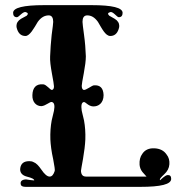

<svg xmlns="http://www.w3.org/2000/svg" viewBox="-20 -727 698 747"><path d="M526 0C606 0 646 -10 646 -31C646 -41 642 -46 633 -46C622 -46 604 -26 603 -26C602 -26 602 -27 602 -28C601 -31 607 -38 619 -49C631 -60 638 -73 639 -88C640 -102 637 -115 628 -126C618 -141 602 -149 581 -150C560 -151 544 -144 534 -129C525 -117 522 -103 523 -86C524 -76 527 -67 534 -58L550 -40H315C302 -40 296 -47 295 -62C295 -65 298 -81 303 -109C308 -138 311 -163 312 -184C313 -211 311 -236 307 -258L298 -296C295 -317 297 -328 306 -330C313 -331 323 -314 342 -313C363 -312 383 -326 383 -357C382 -384 370 -397 345 -395C337 -394 315 -376 306 -377C301 -378 298 -384 298 -393C298 -399 301 -415 306 -442C311 -469 314 -491 314 -508C313 -535 311 -562 307 -591C303 -620 301 -637 301 -642C301 -657 306 -666 317 -667C334 -668 348 -660 361 -642C376 -617 390 -587 409 -587C424 -587 435 -595 441 -612C443 -617 444 -622 444 -626C444 -637 438 -647 426 -654L405 -666C398 -673 399 -677 409 -680C420 -683 435 -660 442 -660C452 -660 457 -666 457 -677C457 -697 417 -707 336 -707H152C71 -707 31 -697 31 -677C31 -666 36 -660 46 -660C53 -660 69 -683 80 -680C89 -677 91 -673 84 -666L62 -654C50 -647 44 -637 44 -626C44 -622 45 -617 47 -612C53 -595 64 -587 79 -587C96 -587 112 -617 127 -642C140 -660 155 -668 172 -667C182 -666 187 -657 187 -642C187 -637 185 -620 181 -591C178 -562 176 -535 175 -508C174 -491 177 -469 182 -441C187 -414 190 -397 190 -391C190 -382 187 -378 182 -377C175 -377 161 -398 148 -399C121 -401 107 -387 106 -357C105 -330 121 -314 141 -314C158 -315 175 -333 182 -330C191 -328 194 -317 190 -296L181 -258C177 -236 175 -211 176 -184C177 -164 180 -138 187 -107C192 -81 194 -66 193 -62C188 -47 182 -40 173 -40C164 -40 153 -49 141 -67C130 -83 120 -93 111 -96C106 -99 100 -100 94 -100C73 -100 62 -91 59 -74C56 -57 65 -45 84 -40C104 -35 114 -30 113 -25C102 -26 92 -27 81 -29C64 -28 58 -21 61 -9C62 -3 69 0 80 0Z"/></svg>

Font: GFS Eustace
Style: Regular
Weight: 400
Designer: George Matthiopoulos
Foundry: George Matthiopoulos
Version: Version 1.0